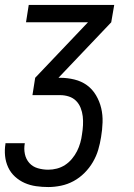

<svg xmlns="http://www.w3.org/2000/svg" viewBox="-21 -550 541 775"><path d="M174 205Q149 205 124.5 201.5Q100 198 78.5 188.5Q57 179 39.5 163Q22 147 12 125.5Q2 104 -0.5 79.5Q-3 55 1 31Q1 30 1 29Q1 28 1 28H79Q79 28 79 28.5Q79 29 79 29Q75 51 79.5 72Q84 93 97.5 108Q111 123 131.5 129Q152 135 174 135Q191 135 208.5 130.5Q226 126 241.5 116Q257 106 269.5 91Q282 76 290 60Q298 44 303 26.5Q308 9 310 -8Q313 -26 314 -44.5Q315 -63 313 -80.5Q311 -98 304.5 -114.5Q298 -131 286 -143Q274 -155 257 -160.5Q240 -166 222 -166H110L121 -236L334 -460H84L95 -530H440L428 -460L215 -236H222Q251 -236 279.5 -229Q308 -222 330 -206Q352 -190 366.5 -165.5Q381 -141 387.5 -113.5Q394 -86 393 -56Q392 -26 387 3Q383 29 375.5 54.5Q368 80 354 104Q340 128 320 148Q300 168 276 181Q252 194 225.5 199.5Q199 205 174 205Z"/></svg>

Font: Iosevka Curly Oblique
Style: Regular
Weight: 400
Italic angle: -9°
Monospace: yes
Designer: Belleve Invis
Foundry: Belleve Invis
Version: Version 11.1.0; ttfautohint (v1.8.3)